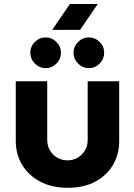

<svg xmlns="http://www.w3.org/2000/svg" viewBox="-20 -913 661 946"><path d="M314 12.3Q235 12.3 177.3 -18.5Q119.7 -49.3 88.7 -101.5Q57.7 -153.7 57.7 -218V-512.7H212.7V-222Q212.7 -195.3 225.7 -172.7Q238.7 -150 261.5 -136.5Q284.3 -123 312.7 -123Q341 -123 363.5 -136.5Q386 -150 399 -172.7Q412 -195.3 412 -222V-512.7H567.3V-218Q567.3 -153.7 537.2 -101.5Q507 -49.3 450.3 -18.5Q393.7 12.3 314 12.3ZM417.7 -577.3Q387 -577.3 364.7 -599.8Q342.3 -622.3 342.3 -653Q342.3 -684 364.7 -706.3Q387 -728.7 417.7 -728.7Q448.7 -728.7 471 -706.3Q493.3 -684 493.3 -653Q493.3 -622.3 471 -599.8Q448.7 -577.3 417.7 -577.3ZM204.7 -577.3Q174 -577.3 151.7 -599.8Q129.3 -622.3 129.3 -653Q129.3 -684 151.7 -706.3Q174 -728.7 204.7 -728.7Q235.7 -728.7 258 -706.3Q280.3 -684 280.3 -653Q280.3 -622.3 258 -599.8Q235.7 -577.3 204.7 -577.3ZM237.3 -766 324.3 -893.3H461.7L374.7 -766Z"/></svg>

Font: MuseoModerno Thin
Style: Regular
Weight: 100
Designer: Pablo Cosgaya, Héctor Gatti, Marcela Romero, and the Authors of The MuseoModerno Project.
Foundry: Omnibus-Type Team
Version: Version 1.003